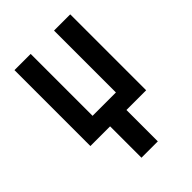

<svg xmlns="http://www.w3.org/2000/svg" viewBox="-215 -617 930 930"><g transform="rotate(-45 250.0 -152.5)"><path d="M194 215V0H59V-520H170V-96H330V-520H441V0H306V215Z"/></g></svg>

Font: Iosevka Custom
Style: Bold
Weight: 700
Monospace: yes
Designer: Belleve Invis
Foundry: Belleve Invis
Version: Version 30.3.3; ttfautohint (v1.8.3)